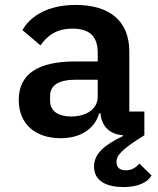

<svg xmlns="http://www.w3.org/2000/svg" viewBox="-20 -548 640 778"><path d="M565 -96H504V-339C504 -464 423 -528 287 -528C174 -528 103 -483 71 -426L144 -364C172 -404 209 -432 274 -432C346 -432 376 -398 376 -333V-299H285C132 -299 56 -247 56 -143C56 -46 122 12 226 12C306 12 363 -25 382 -89H387C392 -37 423 -4 478 0L479 3C404 39 361 74 361 127C361 188 416 210 480 210C540 210 578 191 594 163L545 115C530 131 514 142 491 142C470 142 452 135 452 108C452 85 465 62 565 0ZM376 -225V-156C376 -107 331 -76 268 -76C216 -76 183 -98 183 -139V-159C183 -203 218 -225 288 -225Z"/></svg>

Font: IBM Mono SemiBold
Style: Regular
Weight: 600
Monospace: yes
Designer: Mike Abbink, Paul van der Laan, Pieter van Rosmalen
Foundry: Bold Monday
Version: Version 2.3